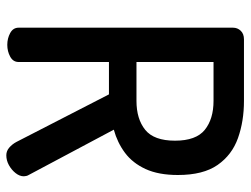

<svg xmlns="http://www.w3.org/2000/svg" viewBox="-110 -660 774 593"><g transform="rotate(90 276.5 -364.0)"><path d="M460 3Q447 3 436.5 -6Q426 -15 419 -28L272 -314H172V-35Q172 -18 155.5 -9Q139 0 119 0Q99 0 82.5 -9Q66 -18 66 -35V-697Q66 -711 75.5 -721Q85 -731 102 -731H292Q355 -731 407 -712.5Q459 -694 490 -649.5Q521 -605 521 -527Q521 -467 502.5 -427Q484 -387 452.5 -363.5Q421 -340 381 -329L521 -66Q523 -63 524 -58.5Q525 -54 525 -51Q525 -38 515 -25.5Q505 -13 490.5 -5Q476 3 460 3ZM172 -399H292Q348 -399 381.5 -426Q415 -453 415 -518Q415 -583 381.5 -610Q348 -637 292 -637H172Z"/></g></svg>

Font: Dosis SemiBold
Style: Regular
Weight: 600
Designer: EdgarTolentino, PabloImpallari, IginoMarini
Foundry: EdgarTolentino, PabloImpallari, IginoMarini
Version: Version 3.001; ttfautohint (v1.8.2)